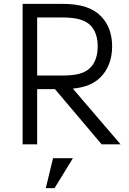

<svg xmlns="http://www.w3.org/2000/svg" viewBox="-20 -751 672 999"><path d="M97.7 -731H298.8Q377 -731 426.3 -714.6Q475.6 -698.2 506.3 -665.5Q534.2 -637.2 548.8 -597.7Q563.5 -558.1 563.5 -509.8Q563.5 -458.5 547.1 -417Q530.8 -375.5 500 -346.2Q475.6 -322.8 441.7 -308.8Q407.7 -294.9 358.9 -290L607.4 0H508.8L266.1 -287.1H173.3V0H97.7ZM298.8 -357.9Q359.4 -357.9 393.3 -367.2Q427.2 -376.5 448.2 -397Q488.3 -436 488.3 -509.8Q488.3 -577.1 453.6 -616.2Q432.6 -638.7 397.2 -649.4Q361.8 -660.2 298.8 -660.2H173.3V-357.9ZM255.9 72.3H359.4L263.7 228H218.3Z"/></svg>

Font: Glacial Indifference
Style: Regular
Weight: 400
Designer: Alfredo Marco Pradil
Foundry: Alfredo Marco Pradil
Version: Version 1.312